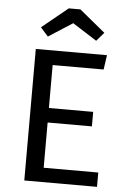

<svg xmlns="http://www.w3.org/2000/svg" viewBox="-61 -958 661 1002"><g transform="rotate(5 270.0 -457.5)"><path d="M200 -613V-388H432V-312H200V-75H486V0H105V-689H478L467 -613ZM162 -759 122 -804 258 -915H319L454 -804L415 -759L288 -840Z"/></g></svg>

Font: Feura Sans
Style: Regular
Weight: 400
Designer: Carrois Corporate & Edenspiekermann
Foundry: Carrois Corporate GbR & Edenspiekermann AG
Version: Version 1.001